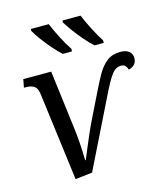

<svg xmlns="http://www.w3.org/2000/svg" viewBox="-115 -854 819 950"><g transform="rotate(-15 295.0 -378.5)"><path d="M96 -441Q92 -473 76.5 -483.5Q61 -494 33 -494H24L32 -536H175L212 -240Q217 -205 220 -159.5Q223 -114 224 -69H227Q233 -83 245.5 -113.5Q258 -144 274.5 -182Q291 -220 309 -257L369 -379Q392 -427 413 -463.5Q434 -500 461.5 -521Q489 -542 530 -542Q558 -542 574 -529.5Q590 -517 590 -495Q590 -475 579 -463Q568 -451 549 -446Q546 -457 538.5 -466Q531 -475 516 -475Q488 -475 467 -446.5Q446 -418 415 -354L241 -1L154 9ZM416 -606Q395 -624 370.5 -652.5Q346 -681 325 -710Q304 -739 294 -756V-766H387Q401 -732 422.5 -690Q444 -648 463 -619V-606ZM253 -606Q233 -624 208 -652.5Q183 -681 162 -710Q141 -739 132 -756V-766H224Q238 -732 259.5 -690Q281 -648 301 -619L300 -606Z"/></g></svg>

Font: Noto Serif SemiCondensed
Style: Italic
Weight: 400
Width: 4
Italic angle: -12°
Designer: Monotype Design Team
Foundry: Monotype Imaging Inc.
Version: Version 2.013